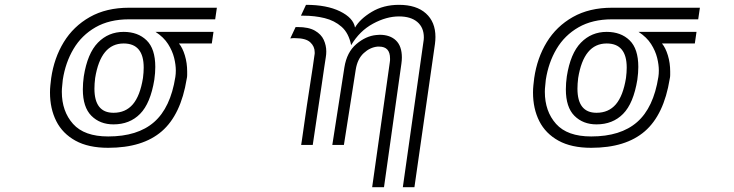

<svg xmlns="http://www.w3.org/2000/svg" viewBox="-20 -600 3040 795"><path d="M721 -420Q736 -402 745.5 -370.5Q755 -339 755 -304Q755 -297 755 -289Q755 -281 753 -273Q729 -125 650 -56.5Q571 12 428 12Q346 12 292.5 -17.5Q239 -47 213 -98.5Q187 -150 187 -217Q187 -232 188.5 -246.5Q190 -261 192 -277Q204 -360 244 -425.5Q284 -491 352 -529.5Q420 -568 514 -568H878L871 -520H514Q433 -520 375.5 -487Q318 -454 284.5 -397.5Q251 -341 240 -270Q239 -257 237.5 -244.5Q236 -232 236 -220Q236 -139 282.5 -87Q329 -35 428 -35Q550 -35 618 -94.5Q686 -154 706 -281Q707 -287 707.5 -294Q708 -301 708 -308Q708 -332 701 -360.5Q694 -389 676 -417.5Q658 -446 624 -468H864L857 -420ZM450 -85Q394 -85 358.5 -120.5Q323 -156 323 -230Q323 -243 324 -256.5Q325 -270 327 -284Q342 -379 385.5 -423.5Q429 -468 492 -468Q551 -468 587 -433Q623 -398 623 -323Q623 -311 622 -297.5Q621 -284 619 -270Q603 -172 560 -128.5Q517 -85 450 -85ZM450 -133Q500 -133 530 -168Q560 -203 572 -277Q575 -301 575 -320Q575 -420 492 -420Q397 -420 374 -277Q371 -253 371 -233Q371 -133 450 -133Z M1733 -425Q1734 -430 1734.5 -435.5Q1735 -441 1735 -445Q1735 -486 1708 -509Q1681 -532 1632 -532Q1580 -532 1524.5 -502Q1469 -472 1434 -413Q1424 -463 1394.5 -489Q1365 -515 1324 -525Q1283 -535 1238 -535H1226L1247 -580Q1333 -580 1388 -553Q1443 -526 1450 -486Q1471 -522 1519.5 -551Q1568 -580 1632 -580Q1704 -580 1743.5 -544.5Q1783 -509 1783 -447Q1783 -440 1782.5 -433Q1782 -426 1781 -418L1696 175H1648ZM1227 0Q1227 0 1230.5 -22.5Q1234 -45 1239 -82Q1244 -119 1250.5 -162Q1257 -205 1263.5 -247Q1270 -289 1275 -322Q1280 -355 1282 -371Q1283 -374 1283 -377.5Q1283 -381 1283 -384Q1283 -408 1264.5 -425Q1246 -442 1202 -442Q1198 -442 1192.5 -442Q1187 -442 1182 -441L1204 -488H1213Q1258 -488 1284 -473Q1310 -458 1320.5 -435Q1331 -412 1331 -387Q1331 -381 1330.5 -375Q1330 -369 1329 -363Q1327 -351 1322.5 -320.5Q1318 -290 1312 -248.5Q1306 -207 1299 -161.5Q1292 -116 1286 -74Q1280 -32 1275 0ZM1594 -342Q1595 -347 1595 -350.5Q1595 -354 1595 -358Q1595 -407 1550 -407H1543Q1512 -404 1486 -380Q1460 -356 1453 -312L1404 0H1356L1406 -321Q1416 -384 1455.5 -417.5Q1495 -451 1538 -455Q1542 -455 1545.5 -455.5Q1549 -456 1552 -456Q1595 -456 1619.5 -432.5Q1644 -409 1644 -362Q1644 -356 1643.5 -349.5Q1643 -343 1642 -336L1570 175H1521Z M2721 -420Q2736 -402 2745.5 -370.5Q2755 -339 2755 -304Q2755 -297 2755 -289Q2755 -281 2753 -273Q2729 -125 2650 -56.5Q2571 12 2428 12Q2346 12 2292.5 -17.5Q2239 -47 2213 -98.5Q2187 -150 2187 -217Q2187 -232 2188.5 -246.5Q2190 -261 2192 -277Q2204 -360 2244 -425.5Q2284 -491 2352 -529.5Q2420 -568 2514 -568H2878L2871 -520H2514Q2433 -520 2375.5 -487Q2318 -454 2284.5 -397.5Q2251 -341 2240 -270Q2239 -257 2237.5 -244.5Q2236 -232 2236 -220Q2236 -139 2282.5 -87Q2329 -35 2428 -35Q2550 -35 2618 -94.5Q2686 -154 2706 -281Q2707 -287 2707.5 -294Q2708 -301 2708 -308Q2708 -332 2701 -360.5Q2694 -389 2676 -417.5Q2658 -446 2624 -468H2864L2857 -420ZM2450 -85Q2394 -85 2358.5 -120.5Q2323 -156 2323 -230Q2323 -243 2324 -256.5Q2325 -270 2327 -284Q2342 -379 2385.5 -423.5Q2429 -468 2492 -468Q2551 -468 2587 -433Q2623 -398 2623 -323Q2623 -311 2622 -297.5Q2621 -284 2619 -270Q2603 -172 2560 -128.5Q2517 -85 2450 -85ZM2450 -133Q2500 -133 2530 -168Q2560 -203 2572 -277Q2575 -301 2575 -320Q2575 -420 2492 -420Q2397 -420 2374 -277Q2371 -253 2371 -233Q2371 -133 2450 -133Z"/></svg>

Font: Train One
Style: Regular
Weight: 400
Designer: Fontworks Inc.
Foundry: Fontworks Inc.
Version: Version 1.100